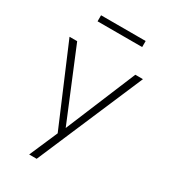

<svg xmlns="http://www.w3.org/2000/svg" viewBox="-206 -767 917 1044"><g transform="rotate(30 252.0 -245.5)"><path d="M152 180 233 -7V13L22 -484H70L264 -15H240L435 -484H483L199 180ZM112 -633V-671H392V-633Z"/></g></svg>

Font: Nunito Sans 12pt ExtraLight ExtraLight
Style: Regular
Weight: 250
Version: Version 3.101;gftools[0.9.27]